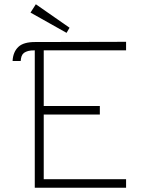

<svg xmlns="http://www.w3.org/2000/svg" viewBox="-20 -881 659 900"><path d="M92 -633Q84 -626 81 -617Q78 -608 77 -595H39Q41 -638 67 -662Q91 -684 144 -684L571 -685V-645H185V-384H448V-344H185V-41H571V-1H143V-645Q123 -645 112 -642Q101 -639 92 -633ZM123 -822 148 -861 306 -751 292 -727Z"/></svg>

Font: Bellota Light
Style: Regular
Weight: 300
Designer: Kemie Guaida
Foundry: Kemie Guaida
Version: Version 4.001